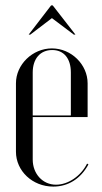

<svg xmlns="http://www.w3.org/2000/svg" viewBox="-20 -682 379 710"><path d="M86 -554H92L172 -615L253 -554H259L175 -662H169ZM39 -374V-121C39 -50 100 8 177 8C233 8 279 -22 307 -74L302 -77C279 -31 232 1 187 1C138 1 101 -39 101 -92V-249H304V-374C304 -443 244 -503 172 -503C100 -503 39 -443 39 -374ZM101 -255V-414C101 -465 129 -497 173 -497C216 -497 242 -466 242 -414V-255Z"/></svg>

Font: Moniqa Display
Style: Regular
Weight: 400
Designer: Rajesh Rajput
Foundry: Rajesh Rajput
Version: Version 1.000